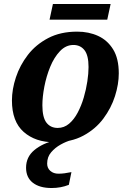

<svg xmlns="http://www.w3.org/2000/svg" viewBox="-20 -705 658 965"><path d="M252 10Q158 10 99 -42Q40 -94 40 -200Q40 -256 60 -316.5Q80 -377 120 -429Q160 -481 222 -513.5Q284 -546 368 -546Q426 -546 473 -524.5Q520 -503 548.5 -457Q577 -411 577 -336Q577 -282 558 -222Q539 -162 499.5 -109Q460 -56 398.5 -23Q337 10 252 10ZM270 -62Q302 -62 327 -83Q352 -104 370.5 -139Q389 -174 401 -215Q413 -256 419 -296Q425 -336 425 -368Q425 -427 404.5 -453Q384 -479 349 -479Q311 -479 281.5 -448Q252 -417 232.5 -369.5Q213 -322 203 -270Q193 -218 193 -176Q193 -115 213.5 -88.5Q234 -62 270 -62ZM239 240Q179 240 145 213.5Q111 187 111 138Q111 84 152.5 49.5Q194 15 259 0H336Q313 6 285 21.5Q257 37 237 60.5Q217 84 217 117Q217 140 233 154Q249 168 274 168Q288 168 304 166Q320 164 339 160L326 224Q286 240 239 240ZM229 -606 246 -685H536L519 -606Z"/></svg>

Font: Noto Serif
Style: Bold Italic
Weight: 700
Italic angle: -12°
Designer: Monotype Design Team
Foundry: Monotype Imaging Inc.
Version: Version 2.013